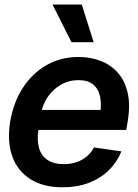

<svg xmlns="http://www.w3.org/2000/svg" viewBox="-20 -799 595 830"><path d="M250.5 10.7Q167.5 10.7 111.8 -24.2Q56.2 -59.1 33.2 -122.8Q10.3 -186.5 23.9 -272.9Q38.1 -356.4 78.6 -419.2Q119.1 -481.9 180.9 -517.3Q242.7 -552.7 319.8 -552.7Q370.6 -552.7 414.3 -536.1Q458 -519.5 488.5 -485.6Q519 -451.7 531.5 -399.4Q543.9 -347.2 532.2 -275.4L525.9 -237.3H78.1L92.8 -323.7H476.6L412.1 -300.3Q419.9 -346.2 412.8 -380.4Q405.8 -414.6 383.1 -433.6Q360.4 -452.6 319.3 -452.6Q277.3 -452.6 242.9 -432.6Q208.5 -412.6 186 -379.4Q163.6 -346.2 156.7 -305.7L147 -245.6Q138.7 -195.3 148.4 -160.4Q158.2 -125.5 185.5 -107.4Q212.9 -89.4 255.9 -89.4Q285.2 -89.4 310.1 -97.7Q335 -106 354.5 -122.1Q374 -138.2 386.2 -161.6L504.9 -144.5Q485.4 -97.2 449.5 -62.3Q413.6 -27.3 363.3 -8.3Q313 10.7 250.5 10.7ZM289.1 -616.7 207 -779.3H333.5L384.8 -616.7Z"/></svg>

Font: Inter Tight SemiBold
Style: Italic
Weight: 600
Italic angle: -9.39999°
Designer: Rasmus Andersson
Foundry: rsms
Version: Version 3.004